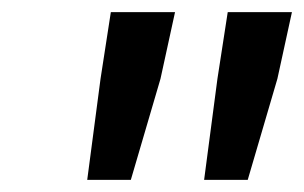

<svg xmlns="http://www.w3.org/2000/svg" viewBox="-20 -691 502 317"><path d="M124 -394 146 -561 163 -671H269L245 -561L196 -394ZM317 -394 339 -561 356 -671H462L438 -561L389 -394Z"/></svg>

Font: Source Sans 3 ExtraLight SemiBold
Style: Italic
Weight: 600
Italic angle: -11°
Version: Version 3.052;hotconv 1.1.0;makeotfexe 2.6.0